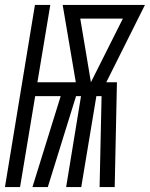

<svg xmlns="http://www.w3.org/2000/svg" viewBox="-41 -755 605 775"><path d="M-21 0 100 -735H162L110 -423H265L212 -735H544L388 -423H431L422 0H361L369 -367H348L287 0H226L286 -367H266L152 0H90L204 -367H101L40 0ZM326 -423 455 -680H283Z"/></svg>

Font: Iosevka Curly Light Oblique
Style: Regular
Weight: 300
Italic angle: -9°
Monospace: yes
Designer: Belleve Invis
Foundry: Belleve Invis
Version: Version 11.1.0; ttfautohint (v1.8.3)